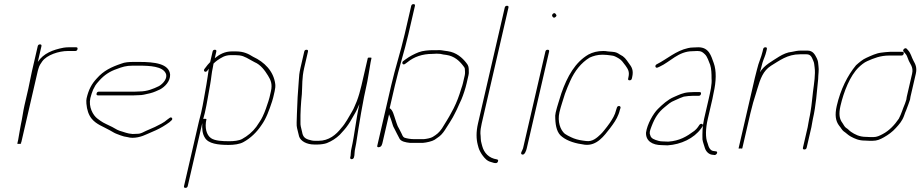

<svg xmlns="http://www.w3.org/2000/svg" viewBox="-20 -712 4458 930"><path d="M117.3 -283 98.6 -202C91.4 -170.8 87.9 -138.4 80.9 -108C77.7 -94.2 73.3 -62.1 70.8 -51C70.4 -46.3 69.5 -41 68.1 -35L64.2 -18C63.5 -15.3 65.6 -14.3 70.5 -15C77.6 -14.3 81.5 -15.3 82.2 -18L82.4 -19H80.4C82 -20.3 83.1 -22 83.5 -24L163.4 -370C164.3 -374 165.7 -378.3 167.4 -383C169.8 -393.4 179 -407 184.8 -415C207.5 -446 264.5 -465 309.4 -465H344.4C350.4 -465 354 -468 355.4 -474C356.8 -480 354.5 -483 348.5 -483H313.5C304.8 -483 296.4 -482.3 288 -481C236.1 -471.1 190.5 -453.5 163.1 -412L180.7 -488C182 -494 179.7 -497 173.7 -497C167.7 -497 164 -494 162.7 -488L134.3 -365C128.2 -338.8 123.5 -309.8 117.3 -283Z M447.8 -259C446.4 -253 448.7 -250 454.7 -250H627.7C635.7 -250 643.8 -250.3 651.9 -251C660.6 -251 669 -251.8 677 -253.5C697.8 -257.8 717.1 -261.8 734.2 -269.5L755.4 -279C778.4 -291.4 805.4 -318.2 804 -351C798.6 -403.8 728.5 -412 655.1 -412H627.1C604.9 -412 584.2 -410.6 568.3 -404C519.9 -387.8 481.7 -369.7 448.7 -332C423.9 -305.5 409.3 -278.4 399.5 -236C397.9 -229.3 397.6 -220.7 398.5 -210C400.9 -180.1 409.3 -154.9 424.5 -136.5C447 -109.3 478.4 -99.8 511.7 -81L532.9 -69C541.9 -63.9 555.1 -60.1 564.9 -56L580.8 -51C586.5 -49.7 591.9 -48.7 597.1 -48C628.7 -38.3 668.1 -50.6 691.3 -62L734.7 -81C758.1 -91.5 780.6 -105.3 800.7 -120L809.6 -128C820.8 -136 810.5 -149.4 800.3 -140L790.7 -133C774.3 -118 750.7 -107 730.4 -97L687 -78C674.4 -72.3 662.6 -64 646.8 -64C639.3 -63.3 631.2 -63 622.5 -63C605.9 -64.3 601.9 -65.8 589.9 -69L574.1 -74C550.9 -80.1 544.3 -85.2 523.4 -97C501.5 -108.5 483.8 -114.3 466.3 -127L452.6 -137C430 -153.5 408 -195 417.7 -237C420.6 -249.4 426.4 -266.9 431.2 -278L441.8 -298C445 -303.3 451.5 -311.3 461.3 -322C485.5 -348.9 512 -366.5 546.3 -378C571 -387.4 589.7 -394 623 -394H651C707.9 -394 766.2 -390.4 782.5 -357.5C794.6 -333.3 768.9 -305.8 750.1 -295C722.2 -281.5 692.8 -269 655.1 -269C647 -268.3 639.2 -268 631.9 -268H458.9C452.9 -268 449.2 -265 447.8 -259Z M1020.3 -430 1027.7 -462C1029 -468 1026.7 -471 1020.7 -471C1014.7 -471 1011 -468 1009.7 -462L997.7 -410H996.7C988.8 -402 982.4 -394.3 977.3 -387L970.3 -378C962.5 -367.4 976.2 -357.9 984.4 -370L991.5 -379C987.2 -353.5 985 -330.2 979.8 -302.5C971.3 -257.3 964.7 -210.9 954.1 -165C950 -150.3 946.6 -136.7 943.6 -124L871.4 189C870 195 872.3 198 878.3 198C884.3 198 888 195 889.4 189L959.8 -116C958 -87.8 960.5 -63.1 972.4 -45C988.9 -16.1 1035.8 -10 1087.3 -10C1112.3 -10 1141.2 -13.4 1159.5 -24C1193.6 -42.6 1224.1 -72 1246.5 -106C1269.3 -137.3 1283.8 -178.1 1298 -221C1300.2 -227.7 1302 -234 1303.4 -240L1310.3 -270C1313.2 -282.5 1314.5 -294.6 1313.3 -304.5C1305.6 -367.6 1260.1 -412 1205.9 -437C1184 -450.7 1161.3 -463 1122.9 -463H1102.9C1068.5 -463 1043.3 -448.7 1020.3 -430ZM964.4 -136C966.6 -145.3 969.1 -155 972.1 -165C983 -212.2 989.2 -257 998.1 -303.5C1003.5 -332 1004.5 -357.4 1010.9 -385C1011.9 -392.3 1013 -398.7 1014.3 -404C1019.5 -409.3 1025.3 -414.3 1031.7 -419C1051.9 -432.9 1069.4 -445 1098.7 -445H1118.7C1132.8 -445 1145.7 -443.5 1156.6 -440L1174.7 -432C1186.6 -426 1201.5 -416.6 1212.9 -411C1242.5 -398.8 1262.9 -370.7 1278.3 -345.5C1290.8 -325 1300.5 -305.4 1292.3 -270L1285.4 -240C1282.7 -228.4 1277.8 -214.7 1274.1 -204L1267.7 -185C1263.3 -171.7 1257.4 -159 1251.9 -147C1243.4 -128.1 1231.4 -114.2 1221.6 -98C1203.5 -73.2 1178.5 -52.9 1153 -39C1138.2 -30.4 1111.8 -28 1091.5 -28C1056.8 -28 1021.3 -29.5 1001.9 -43C979.7 -58.5 970.7 -94 979.9 -134C980.7 -137.4 967.6 -136.7 964.4 -136Z M1678.1 43 1676.2 51C1674.8 63 1693.2 61 1694.7 49L1696.5 41C1697.7 29.6 1697.5 19.6 1700.4 7C1702.1 -0.3 1703.7 -8.7 1705.2 -18C1719.3 -110.2 1737 -221.1 1759 -316L1765.7 -354C1770.5 -379.2 1773.4 -404.7 1778.6 -427L1779.3 -430C1779.9 -432.7 1777.1 -433.7 1771 -433C1765.1 -433.7 1761.9 -432.7 1761.3 -430L1730.8 -298C1724.9 -272.6 1717.1 -245 1708.3 -222C1700.8 -205.9 1694.8 -187.1 1685.9 -173C1670 -146.2 1653 -113.3 1633.2 -92C1608 -59.5 1573 -30 1522.9 -30H1505.9C1491.4 -30 1486.9 -32.7 1473.3 -36C1450.4 -43.6 1446 -56.3 1442 -78C1438.7 -95.5 1434.4 -100.9 1435.4 -123C1434.6 -163.8 1437.4 -212 1442.1 -256C1445 -301.1 1441.9 -333 1453.4 -383L1471.7 -462C1473 -468 1470.7 -471 1464.7 -471C1458.7 -471 1455 -468 1453.7 -462L1435.4 -383C1430 -359.5 1428 -341.9 1427.3 -322C1422.7 -269.3 1419.8 -213.5 1418.2 -161L1416.9 -118.5C1416.5 -106.8 1417.2 -97.7 1419 -91C1422.4 -80.7 1425.5 -60.6 1428.8 -51C1436.3 -27.7 1467 -12 1501.8 -12H1518.8C1531.7 -12 1552.6 -14.6 1563.4 -19C1587.2 -28.6 1607.3 -41.5 1625.6 -59C1641.2 -76.4 1653 -87.8 1667.2 -109C1678.5 -124.6 1691.8 -151.6 1701.6 -167C1708.5 -178.7 1714.2 -193.9 1721 -208C1704.8 -137.9 1697.2 -57.2 1682.4 7C1679.1 21.3 1679.4 30.2 1678.1 43Z M1874.8 -298 1807.4 -6C1806.2 -0.7 1808.8 1.7 1815.3 1C1828.9 -0.4 1831.1 -13.4 1834 -26L1864.5 -158C1868.9 -147.9 1872.1 -137.9 1876.2 -126.5C1881.9 -110.7 1882.4 -101.8 1889.8 -90C1896.7 -74.2 1908.6 -54.4 1916 -39C1924 -26.6 1944.8 -22.1 1965.6 -20H2028.6C2045.5 -21.3 2073.2 -27.4 2085.1 -35L2099.4 -45C2113.1 -53.4 2124.6 -66.3 2134.9 -82C2143.5 -95 2176.1 -145.7 2181.9 -160L2193 -182C2200.1 -196.8 2207.6 -215.7 2215.3 -231C2224.5 -253.2 2234.3 -282.8 2240.1 -308L2249.3 -348C2250.9 -354.7 2251.3 -361 2250.7 -367C2250.9 -385 2249.9 -394.1 2239 -407C2219.2 -432.7 2190.5 -457.9 2149.1 -464L2134.6 -466C2125.1 -467.4 2112.6 -470.3 2099.3 -469H2079.3C2056 -469 2027.4 -466.6 2008 -459C1987.1 -450.9 1963.5 -438.7 1945.1 -425L1933 -416C1923.2 -408 1931.6 -393.7 1943 -403L1953.9 -411C1985.2 -436.5 2025.1 -451 2075.1 -451C2081.8 -451 2088.5 -451.3 2095.4 -452C2108.3 -452 2118.3 -450.8 2127.4 -448L2142 -446C2180.5 -440.3 2204.6 -417.8 2223 -394C2228.2 -388 2231.1 -383 2231.5 -379C2231.7 -370.1 2233.9 -359.3 2231.3 -348L2222.3 -309C2220.6 -301.7 2218 -293 2214.3 -283C2203.6 -247 2192.7 -217.8 2177.2 -187C2163.1 -162.1 2163.1 -158.8 2144.8 -129L2120.8 -90C2106.5 -69.3 2095.3 -60.6 2076.3 -49C2067.7 -43.2 2045.4 -39.1 2032.8 -38H1986.8C1968.2 -38 1952.5 -41 1939.4 -45C1930.9 -48.8 1928.9 -57.4 1924.4 -66.5L1914.7 -85.5C1911.5 -91.8 1908.7 -97 1906.3 -101C1901.1 -113 1899.7 -120.5 1894.3 -135.5C1887.8 -153.5 1883.1 -179.1 1867.4 -188L1892.8 -298C1912.3 -382.3 1938.5 -461.5 1958.1 -546L1989.7 -683C1991.1 -689 1988.8 -692 1982.8 -692C1976.8 -692 1973.1 -689 1971.7 -683L1940.1 -546C1920.5 -461.3 1894.3 -382.5 1874.8 -298Z M2435.9 -684C2429.9 -684 2426.2 -681 2424.8 -675L2295.3 -114C2285.8 -72.7 2286.7 -38.4 2294.3 -10L2298.1 4C2301 15 2311.4 33.1 2318.3 42C2328.3 55 2339.2 68.3 2359.1 73L2372.2 77C2380.7 78.3 2387.3 80.4 2391.6 71C2394.3 65 2392.8 61.3 2387.1 60C2347.4 54.1 2324.6 28.2 2315.9 -4L2312.2 -18C2307.5 -31.8 2309.3 -49.2 2307 -65C2306.7 -79.8 2309.1 -95.7 2313.3 -114L2442.8 -675C2444.2 -681 2441.9 -684 2435.9 -684Z M2632.7 -471C2626.7 -471 2623 -468 2621.7 -462L2513.6 6C2511.1 16.9 2496.8 32.6 2509.1 36.5C2521.3 40.4 2528.9 17.8 2531.6 6L2639.7 -462C2641 -468 2638.7 -471 2632.7 -471ZM2655.9 -632C2659.1 -627.8 2662.8 -622.9 2670.8 -629.5C2678.9 -636.1 2674.2 -640.8 2670.9 -645C2664.9 -654.6 2648.9 -641.1 2655.9 -632Z M3029.6 -323C3035.6 -323 3039.3 -326 3040.6 -332L3042 -338C3049.8 -371.6 3040.3 -387.1 3025.7 -406C3011.4 -426.4 3004.6 -437.4 2982.4 -448C2972.5 -454.6 2964.4 -459.8 2947.4 -461L2923.9 -463C2916.9 -464.3 2909.7 -465 2902.4 -465C2873.7 -465 2851.2 -458.9 2830.4 -448C2766.6 -411.1 2727.8 -342.5 2699 -260C2689.9 -228.5 2679 -199.5 2671.6 -167C2669.2 -157 2668.6 -147 2669.6 -137C2671 -99.7 2678.5 -66.3 2703.3 -49C2729.4 -28.4 2768 -16.7 2812.5 -11C2871.4 -4.3 2906.2 -54.3 2935 -91L2948.2 -109C2962 -128 2976.1 -151.9 2982.3 -179L2985.6 -189C2988.3 -200.6 2970.7 -202.4 2967.9 -190L2964.6 -180C2958.6 -154 2946.2 -135.5 2934 -117L2920.9 -99C2911.7 -87.4 2900.6 -72.3 2889.8 -62C2871.2 -44.2 2849.6 -24.4 2818.7 -29L2803.2 -31C2782.7 -33.6 2761.9 -39.5 2746.9 -47L2730.7 -55C2726 -57.7 2721 -60.7 2715.8 -64C2693.9 -82.7 2679.5 -123.3 2689.8 -168C2697 -199.4 2707.7 -227.5 2716.6 -258C2724.3 -279.9 2733.5 -300.6 2741.6 -319C2763.6 -368.4 2795 -407.9 2836 -433C2854 -441.1 2873.6 -447 2898.2 -447C2904.9 -447 2911.8 -446.7 2919 -446C2930.2 -443.9 2950.3 -443.6 2958.4 -439C2971.5 -432.8 2986.1 -425.1 2994.6 -414L3010 -394C3021.1 -377.8 3030.4 -365.4 3024 -338L3022.7 -332C3021.3 -326 3023.6 -323 3029.6 -323Z M3375.3 -257C3376.7 -263 3374.4 -266 3368.4 -266H3341.4C3334.7 -266 3326.7 -265.7 3317.2 -265C3286.4 -262.8 3269 -252.5 3243.9 -242C3214.8 -229.8 3188.1 -205.4 3166.5 -184C3144 -161.7 3114.8 -110.5 3109.2 -70C3107.2 -29.9 3139 -9 3186.1 -9C3194.6 -8.3 3203.8 -8 3213.8 -8C3279.2 -12.3 3341 -41.8 3375.5 -89L3383.1 -100C3389.6 -110.8 3375.4 -117.5 3367.7 -107L3360.2 -96C3356.1 -90 3350.4 -84 3343 -78C3306.5 -50.8 3272.1 -29.9 3217 -26C3207.7 -26 3199.1 -26.3 3191.2 -27C3182.6 -27 3175.1 -28 3168.9 -30C3150.3 -35.4 3132.8 -40.5 3129.4 -58C3124.2 -69.8 3128.1 -79 3136.3 -101C3151.9 -141.8 3169.4 -168.5 3197.7 -191.5L3221.7 -211C3229.8 -217 3238.2 -221.7 3246.9 -225L3273.7 -237C3280.3 -239.7 3286.5 -242 3292.3 -244C3303.2 -246.3 3324.9 -248 3337.3 -248H3364.3C3370.3 -248 3373.9 -251 3375.3 -257ZM3165.9 -385 3174.8 -389C3226.2 -412 3265.8 -464 3335.1 -464C3342.6 -464.7 3350.4 -465 3358.4 -465C3378.4 -465 3384.2 -458.2 3393.8 -449.5C3406.6 -437.9 3412.7 -414.6 3419.9 -398C3425.7 -380 3426.8 -353.8 3426.6 -332C3429.4 -305.4 3420.8 -267.6 3412.8 -233L3390.4 -136C3381.9 -99 3382 -66.4 3382.5 -37C3384.9 -20.8 3390.7 -8.7 3394.6 6C3399.4 20.8 3413.1 38 3435.2 38L3441 39C3452.2 39 3459.9 21 3447.1 21L3440.4 20C3418.6 20 3411.9 -2.1 3407.9 -17C3395.6 -45.3 3397.8 -90.3 3408.4 -136L3430.8 -233C3432.9 -242.3 3434.8 -251.7 3436.3 -261C3449.4 -317.9 3450.7 -369.7 3437 -407C3424.6 -440.4 3415 -483 3362.5 -483C3353.8 -483 3345.4 -482.7 3337.3 -482C3329.3 -482 3321 -481 3312.6 -479C3253.5 -466.1 3211.3 -426.1 3161.6 -401C3149.7 -395.7 3154 -379.7 3165.9 -385Z M3642.7 -263C3643.8 -267.7 3645.3 -272.7 3647.2 -278C3663.2 -332 3676.3 -368.3 3713.7 -393C3755.5 -418.2 3793.4 -449 3854.7 -449H3886.7C3907.9 -449 3912.4 -433.5 3918.7 -419C3925 -405.6 3923.3 -400.3 3925.9 -385C3930.5 -352.9 3923.1 -307 3918.1 -269C3913.9 -236.9 3912.1 -205.7 3906.2 -172L3903.1 -154C3902 -148 3900.7 -141.7 3899.2 -135C3896.4 -123.1 3894.8 -107.5 3892.2 -96L3869.3 3C3867.9 9 3870.2 12 3876.2 12C3882.2 12 3885.9 9 3887.3 3L3910.2 -96C3912.8 -107.5 3914.4 -123.2 3917.2 -135C3933.1 -204.1 3936.2 -265.5 3943 -329C3943.1 -350.2 3947.7 -373.2 3944.5 -392C3942.8 -408.8 3943.3 -414.8 3936.3 -430C3927.5 -446.9 3918.5 -467 3890.8 -467H3858.8C3844.3 -467 3829 -463.7 3816.4 -461C3793.5 -459 3772.4 -449 3754.1 -438C3720.4 -415.8 3683.3 -398 3660.6 -362C3661.7 -366.7 3663 -371 3664.6 -375C3667.7 -388.3 3670.5 -399.3 3673.2 -408C3680 -429.8 3686.7 -440.5 3691.9 -463L3694.4 -474C3695.8 -480 3693.5 -483 3687.5 -483C3681.5 -483 3677.8 -480 3676.4 -474L3673.9 -463C3666.4 -430.7 3655.2 -412.5 3646.8 -376C3642.8 -361.3 3639.2 -347.3 3636.1 -334L3557.6 6C3557.2 8 3560.1 8.3 3566.4 7C3572.1 8.3 3575.2 8 3575.6 6L3614.6 -163C3622 -195 3633.4 -235.7 3642.7 -263Z M4388.1 -230C4388.5 -234.7 4389.2 -239 4390.1 -243L4416 -355C4422.6 -383.8 4414.3 -400.8 4404.5 -418C4394.7 -436 4392.5 -452.8 4379 -468L4371.9 -476C4364.4 -484 4349.2 -470 4356.7 -462L4363.8 -454C4368.1 -449.3 4371.1 -445 4372.8 -441L4379.1 -425C4386.3 -402.9 4405.8 -389.1 4398 -355L4372.1 -243C4371.2 -239 4370.4 -234.3 4369.9 -229C4369.1 -225.7 4367 -219.3 4363.5 -210C4352.1 -183.6 4346.4 -161 4333.6 -137C4313.2 -106.8 4286.9 -78.9 4255.4 -62.5C4240.5 -54.7 4227.8 -48 4210.1 -48H4196.1C4191.4 -48 4184.5 -48.3 4175.3 -49C4142.3 -49 4120.4 -61.1 4102 -73.5C4094.2 -78.7 4087.7 -87.2 4079.2 -92C4070.6 -96.9 4066.6 -108.4 4060.8 -116C4045.7 -135.6 4041.9 -159.8 4051.1 -199.5C4067 -268.5 4097.5 -345.2 4139 -385.5C4149.9 -396.1 4166 -409.8 4181 -416C4212.8 -430.2 4244.5 -443 4287.3 -443H4346.3C4352.3 -443 4356 -446 4357.4 -452C4358.7 -458 4356.4 -461 4350.4 -461H4291.4C4278.9 -461 4259.4 -458.2 4248.5 -457C4224.2 -454.4 4198.1 -441.6 4176.7 -432C4158.8 -424.5 4140.5 -408.6 4126.4 -396C4084.9 -346 4051.3 -278.6 4033.1 -199.5C4022.8 -154.9 4027.4 -125.6 4044.8 -103C4052.6 -94.7 4057.8 -82.4 4066.5 -76C4079 -67.8 4087.8 -57.5 4101.2 -50.5C4121.2 -40 4138.8 -31 4171.2 -31C4180.3 -30.3 4187.3 -30 4191.9 -30H4205.9C4228.5 -30 4242.8 -36.6 4261.4 -47C4281.6 -58.3 4303.7 -74.2 4319.2 -92C4335.7 -109.8 4350.1 -126.4 4358.9 -151L4364.6 -167L4368.9 -177C4370.3 -180.3 4371.2 -182.7 4371.5 -184C4374.8 -193.6 4386.1 -221.5 4388.1 -230Z"/></svg>

Font: HoneyBee
Style: BLnIt
Weight: 100
Foundry: Cannot Into Space Fonts
Version: Version 0.89